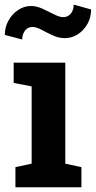

<svg xmlns="http://www.w3.org/2000/svg" viewBox="-39 -794 406 814"><path d="M26.4 0V-85.4L95.2 -100.1V-427.7L19 -442.4V-528.3H237.8V-100.1L306.2 -85.4V0ZM55.2 -626.5 -18.6 -646Q-18.6 -678.7 -3.2 -706.5Q12.2 -734.4 37.6 -751.5Q63 -768.6 92.8 -768.6Q116.2 -768.6 141.6 -756.8Q167 -745.1 190.2 -733.2Q213.4 -721.2 229.5 -721.2Q249.5 -721.7 261.5 -736.6Q273.4 -751.5 273.4 -774.4L347.2 -753.9Q347.2 -720.2 331.8 -692.6Q316.4 -665 291 -648.7Q265.6 -632.3 235.4 -632.3Q210 -632.3 184.6 -644Q159.2 -655.8 137.2 -667.7Q115.2 -679.7 98.6 -679.7Q78.6 -679.7 66.9 -664.1Q55.2 -648.4 55.2 -626.5Z"/></svg>

Font: Roboto Slab LO
Style: Bold
Weight: 700
Designer: Google
Version: Version 2.000